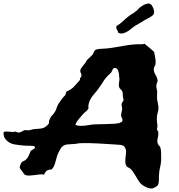

<svg xmlns="http://www.w3.org/2000/svg" viewBox="-126 -992 1020 1096"><path d="M168 -24.4Q148.4 -24.4 139.2 -16.1Q129.9 -7.8 126 4.9Q114.3 2 99.1 3.9Q84 5.9 68.8 7.8Q53.7 9.8 39.6 10.3Q25.4 10.7 15.6 4.9Q10.7 2 7.8 -3.4Q4.9 -8.8 1 -13.7Q-2.9 -19.5 -7.3 -24.4Q-11.7 -29.3 -12.7 -34.2Q-14.6 -40 -9.8 -51.3Q-4.9 -62.5 -1 -67.4Q2.9 -70.3 8.3 -72.3Q13.7 -74.2 18.6 -78.1Q32.2 -88.9 38.6 -105Q44.9 -121.1 49.8 -130.9Q56.6 -135.7 65.9 -141.1Q75.2 -146.5 73.2 -155.3Q64.5 -160.2 52.7 -159.7Q41 -159.2 29.3 -160.2Q9.8 -160.2 -9.8 -163.1Q-29.3 -166 -44.9 -168Q-70.3 -172.9 -89.4 -191.4Q-108.4 -210 -105.5 -238.3Q-98.6 -241.2 -90.3 -241.2Q-82 -241.2 -72.8 -240.2Q-63.5 -239.3 -54.2 -238.8Q-44.9 -238.3 -37.1 -241.2Q-28.3 -235.4 -21 -235.4Q-13.7 -235.4 -7.3 -238.3Q-1 -241.2 4.9 -244.6Q10.7 -248 15.6 -249Q20.5 -250 24.4 -249Q28.3 -248 33.2 -248Q41 -248 48.8 -250.5Q56.6 -252.9 67.4 -254.9Q82 -256.8 97.7 -257.3Q113.3 -257.8 124 -262.7Q130.9 -265.6 139.6 -272.9Q148.4 -280.3 152.3 -286.1Q154.3 -291 153.8 -295.4Q153.3 -299.8 155.3 -304.7Q160.2 -321.3 172.4 -334Q184.6 -346.7 192.4 -362.3Q195.3 -370.1 196.8 -374Q198.2 -377.9 199.2 -380.9Q200.2 -383.8 201.7 -387.7Q203.1 -391.6 208 -399.4Q216.8 -413.1 226.1 -425.8Q235.4 -438.5 248 -450.2Q248 -456.1 250 -460.4Q252 -464.8 253.9 -469.7Q280.3 -480.5 296.9 -498Q313.5 -515.6 330.1 -535.2Q329.1 -544.9 334 -549.3Q338.9 -553.7 338.9 -563.5Q338.9 -568.4 335.4 -574.7Q332 -581.1 332 -587.9Q332 -595.7 338.4 -604Q344.7 -612.3 349.6 -619.1Q357.4 -627 361.8 -634.8Q366.2 -642.6 371.1 -649.4Q378.9 -658.2 387.2 -665Q395.5 -671.9 403.3 -681.6Q407.2 -687.5 409.7 -694.8Q412.1 -702.1 418 -706.1Q426.8 -711.9 442.4 -712.9Q458 -713.9 473.6 -714.8Q492.2 -715.8 514.2 -719.2Q536.1 -722.7 558.1 -726.6Q580.1 -730.5 601.1 -733.9Q622.1 -737.3 639.6 -738.3Q657.2 -740.2 673.3 -739.3Q689.5 -738.3 699.2 -742.2Q712.9 -730.5 727.1 -719.2Q741.2 -708 753.9 -695.3Q757.8 -675.8 760.7 -659.2Q763.7 -642.6 761.7 -626Q759.8 -618.2 755.4 -611.3Q751 -604.5 752 -595.7Q752 -581.1 760.7 -566.9Q769.5 -552.7 773.4 -536.1Q774.4 -528.3 771 -521Q767.6 -513.7 766.6 -505.9Q765.6 -498 767.6 -488.8Q769.5 -479.5 771.5 -469.7Q771.5 -458 770.5 -446.3Q769.5 -434.6 771.5 -421.9Q773.4 -409.2 776.4 -396Q779.3 -382.8 778.3 -369.1Q776.4 -355.5 772.9 -343.8Q769.5 -332 769.5 -319.3Q768.6 -301.8 771.5 -285.6Q774.4 -269.5 769.5 -252.9Q777.3 -243.2 777.8 -233.4Q778.3 -223.6 776.4 -213.9Q774.4 -204.1 772.5 -193.8Q770.5 -183.6 774.4 -172.9Q776.4 -166 782.2 -160.6Q788.1 -155.3 790 -147.5Q793 -137.7 793.5 -123.5Q793.9 -109.4 793.9 -96.7Q794.9 -65.4 788.6 -41Q782.2 -16.6 781.2 11.7Q781.2 24.4 780.8 40Q780.3 55.7 775.4 64.5Q770.5 70.3 759.8 76.7Q749 83 741.2 84Q726.6 85 707.5 76.2Q688.5 67.4 678.7 57.6Q669.9 47.9 662.6 36.1Q655.3 24.4 647.9 11.7Q640.6 -1 632.8 -12.2Q625 -23.4 615.2 -31.2Q610.4 -34.2 604.5 -37.1Q598.6 -40 595.7 -43.9Q589.8 -53.7 589.4 -65.9Q588.9 -78.1 590.3 -91.3Q591.8 -104.5 593.3 -117.2Q594.7 -129.9 591.8 -139.6Q588.9 -149.4 584 -154.8Q579.1 -160.2 571.8 -162.6Q564.5 -165 555.2 -165.5Q545.9 -166 533.2 -167Q487.3 -169.9 438.5 -172.9Q389.6 -175.8 338.9 -174.8Q328.1 -174.8 323.2 -173.8Q318.4 -172.9 314.5 -172.4Q310.5 -171.9 306.6 -170.9Q302.7 -169.9 293.9 -169.9Q274.4 -168.9 258.8 -167.5Q243.2 -166 231.4 -157.2Q224.6 -152.3 216.8 -137.7Q209 -123 205.1 -115.2Q200.2 -103.5 196.8 -90.8Q193.4 -78.1 189.9 -65.9Q186.5 -53.7 181.6 -43Q176.8 -32.2 168 -24.4ZM416 -282.2Q449.2 -283.2 480 -283.7Q510.7 -284.2 538.1 -286.1Q542 -288.1 545.4 -289.1Q548.8 -290 556.6 -288.1Q556.6 -293 561.5 -293.5Q566.4 -293.9 569.3 -295.9Q573.2 -302.7 573.2 -307.1Q573.2 -311.5 571.8 -314.9Q570.3 -318.4 567.9 -322.8Q565.4 -327.1 565.4 -335Q565.4 -342.8 567.9 -351.1Q570.3 -359.4 571.3 -368.2Q572.3 -375 569.8 -382.8Q567.4 -390.6 568.4 -398.4Q569.3 -405.3 574.2 -410.6Q579.1 -416 579.1 -422.9Q579.1 -426.8 577.6 -431.6Q576.2 -436.5 575.2 -441.4Q574.2 -448.2 574.7 -455.1Q575.2 -461.9 573.2 -466.8Q571.3 -474.6 563.5 -481.4Q555.7 -488.3 553.7 -496.1Q550.8 -505.9 553.2 -518.1Q555.7 -530.3 555.7 -542Q554.7 -558.6 552.7 -572.3Q550.8 -585.9 543 -599.6Q532.2 -605.5 526.9 -604Q521.5 -602.5 518.1 -597.2Q514.6 -591.8 512.2 -585Q509.8 -578.1 503.9 -573.2Q477.5 -549.8 462.9 -525.9Q448.2 -502 426.8 -473.6Q418 -462.9 408.7 -452.1Q399.4 -441.4 392.1 -428.7Q384.8 -416 380.9 -402.3Q377 -388.7 378.9 -372.1Q374 -364.3 370.6 -360.8Q367.2 -357.4 363.3 -354.5Q359.4 -351.6 355 -347.7Q350.6 -343.8 344.7 -336.9Q334 -323.2 321.3 -309.1Q308.6 -294.9 304.7 -278.3Q322.3 -273.4 335 -273.4Q347.7 -273.4 359.9 -274.9Q372.1 -276.4 385.3 -278.8Q398.4 -281.2 416 -282.2ZM549.8 -803.7Q547.9 -812.5 541.5 -822.8Q535.2 -833 539.1 -843.8Q558.6 -854.5 573.7 -869.1Q588.9 -883.8 607.4 -898.4Q621.1 -909.2 628.9 -913.1Q636.7 -917 649.4 -927.7Q657.2 -932.6 662.6 -939.5Q668 -946.3 674.8 -951.2Q680.7 -955.1 688 -960Q695.3 -964.8 703.6 -967.8Q711.9 -970.7 719.2 -971.7Q726.6 -972.7 731.4 -969.7Q740.2 -964.8 748 -947.3Q755.9 -929.7 752.9 -916Q752 -910.2 746.1 -904.8Q740.2 -899.4 732.4 -894.5Q724.6 -889.6 715.3 -885.3Q706.1 -880.9 699.2 -877Q683.6 -866.2 672.4 -860.4Q661.1 -854.5 646.5 -845.7Q634.8 -837.9 624.5 -829.1Q614.3 -820.3 602.5 -813Q590.8 -805.7 578.1 -802.2Q565.4 -798.8 549.8 -803.7Z"/></svg>

Font: Trade Winds
Style: Regular
Weight: 400
Designer: Squid
Foundry: Font Diner, Inc DBA Sideshow
Version: Version 1.000